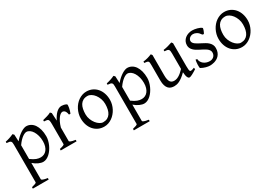

<svg xmlns="http://www.w3.org/2000/svg" viewBox="23 -1293 3331 2352"><g transform="rotate(-30 1688.5 -117.5)"><path d="M424.8 -208Q424.8 -250.5 414.8 -287.1Q404.8 -323.7 388.2 -350.6Q371.6 -377.4 349.6 -392.6Q327.6 -407.7 304.2 -407.7Q295.4 -407.7 281.2 -402.3Q267.1 -397 249 -384.3Q231 -371.6 210.4 -350.3Q189.9 -329.1 168.5 -297.9V-104Q190.4 -87.4 209.2 -76.7Q228 -65.9 244.4 -59.8Q260.7 -53.7 275.4 -51.3Q290 -48.8 303.2 -48.8Q329.6 -48.8 351.8 -59.1Q374 -69.3 390.1 -89.4Q406.2 -109.4 415.5 -139.2Q424.8 -168.9 424.8 -208ZM490.7 -240.2Q490.7 -211.9 483.4 -182.1Q476.1 -152.3 463.4 -124Q450.7 -95.7 433.1 -70.3Q415.5 -44.9 394.8 -26.1Q374 -7.3 351.1 3.7Q328.1 14.6 304.2 14.6Q275.4 14.6 239.3 -1.5Q203.1 -17.6 168.5 -47.9V183.1Q168.5 190.9 186.8 198.7Q205.1 206.5 251 213.4V234.4H26.9V213.4Q59.1 205.6 77.1 198.5Q95.2 191.4 95.2 183.1V-347.2Q95.2 -365.2 93.3 -377Q91.3 -388.7 84.2 -395.8Q77.1 -402.8 63.7 -406Q50.3 -409.2 26.9 -410.2V-429.7Q43.5 -433.1 58.6 -437.3Q73.7 -441.4 87.9 -446Q102.1 -450.7 116 -456.3Q129.9 -461.9 144 -468.8L161.1 -451.7L165.5 -355Q189.9 -384.3 214.6 -405.8Q239.3 -427.2 261.7 -441.2Q284.2 -455.1 303.5 -461.9Q322.8 -468.8 336.9 -468.8Q370.1 -468.8 398.4 -453.1Q426.8 -437.5 447.3 -408Q467.8 -378.4 479.2 -335.9Q490.7 -293.5 490.7 -240.2Z M905.8 -450.7Q910.2 -447.8 909.9 -433.6Q909.7 -419.4 906 -400.9Q902.3 -382.3 896.5 -362.8Q890.6 -343.3 884.8 -330.1H863.8Q860.8 -349.6 855.5 -363.3Q850.1 -377 843 -385Q835.9 -393.1 827.4 -396.7Q818.8 -400.4 809.6 -400.4Q798.8 -400.4 784.4 -391.4Q770 -382.3 754.9 -363Q739.7 -343.8 724.9 -313.7Q710 -283.7 698.2 -242.2V-50.8Q698.2 -43.5 716.6 -35.6Q734.9 -27.8 780.8 -21V0H556.6V-21Q588.9 -28.3 606.9 -35.4Q625 -42.5 625 -50.8V-335Q625 -351.1 624 -362.1Q623 -373 621.6 -379.9Q620.1 -386.7 617.9 -390.6Q615.7 -394.5 613.8 -397Q610.4 -400.4 606.2 -402.6Q602.1 -404.8 595.5 -406.2Q588.9 -407.7 579.6 -408.4Q570.3 -409.2 556.6 -410.2V-429.7Q588.4 -438 618.9 -446.5Q649.4 -455.1 673.8 -468.8L690.9 -451.7L697.3 -340.8Q710.4 -367.7 725.8 -391.1Q741.2 -414.6 758.8 -431.9Q776.4 -449.2 795.7 -459Q814.9 -468.8 835.9 -468.8Q851.6 -468.8 869.6 -464.8Q887.7 -460.9 905.8 -450.7Z M1314 -222.2Q1314 -260.7 1301.3 -295.7Q1288.6 -330.6 1268.6 -357.2Q1248.5 -383.8 1223.1 -399.4Q1197.8 -415 1172.9 -415Q1135.7 -415 1110.4 -400.9Q1085 -386.7 1069.6 -362.1Q1054.2 -337.4 1047.4 -303.7Q1040.5 -270 1040.5 -231Q1040.5 -192.4 1054.2 -157.5Q1067.9 -122.6 1088.6 -96.2Q1109.4 -69.8 1134.3 -54.4Q1159.2 -39.1 1181.6 -39.1Q1216.3 -39.1 1241.2 -52Q1266.1 -64.9 1282.2 -88.9Q1298.3 -112.8 1306.2 -146.5Q1314 -180.2 1314 -222.2ZM1389.6 -236.8Q1389.6 -204.1 1381.3 -172.9Q1373 -141.6 1358.4 -113.8Q1343.8 -85.9 1323.2 -62.3Q1302.7 -38.6 1278.1 -21.5Q1253.4 -4.4 1225.6 5.1Q1197.8 14.6 1168 14.6Q1121.6 14.6 1084.2 -2.9Q1046.9 -20.5 1020.3 -51.3Q993.7 -82 979.2 -124.5Q964.8 -167 964.8 -216.8Q964.8 -249 972.9 -280.3Q981 -311.5 995.4 -339.6Q1009.8 -367.7 1030 -391.4Q1050.3 -415 1075 -432.1Q1099.6 -449.2 1128.2 -459Q1156.7 -468.8 1187 -468.8Q1232.9 -468.8 1270.3 -451.2Q1307.6 -433.6 1334.2 -402.6Q1360.8 -371.6 1375.2 -329.1Q1389.6 -286.6 1389.6 -236.8Z M1853.5 -208Q1853.5 -250.5 1843.5 -287.1Q1833.5 -323.7 1816.9 -350.6Q1800.3 -377.4 1778.3 -392.6Q1756.3 -407.7 1732.9 -407.7Q1724.1 -407.7 1710 -402.3Q1695.8 -397 1677.7 -384.3Q1659.7 -371.6 1639.2 -350.3Q1618.7 -329.1 1597.2 -297.9V-104Q1619.1 -87.4 1637.9 -76.7Q1656.7 -65.9 1673.1 -59.8Q1689.5 -53.7 1704.1 -51.3Q1718.8 -48.8 1731.9 -48.8Q1758.3 -48.8 1780.5 -59.1Q1802.7 -69.3 1818.8 -89.4Q1835 -109.4 1844.2 -139.2Q1853.5 -168.9 1853.5 -208ZM1919.4 -240.2Q1919.4 -211.9 1912.1 -182.1Q1904.8 -152.3 1892.1 -124Q1879.4 -95.7 1861.8 -70.3Q1844.2 -44.9 1823.5 -26.1Q1802.7 -7.3 1779.8 3.7Q1756.8 14.6 1732.9 14.6Q1704.1 14.6 1668 -1.5Q1631.8 -17.6 1597.2 -47.9V183.1Q1597.2 190.9 1615.5 198.7Q1633.8 206.5 1679.7 213.4V234.4H1455.6V213.4Q1487.8 205.6 1505.9 198.5Q1523.9 191.4 1523.9 183.1V-347.2Q1523.9 -365.2 1522 -377Q1520 -388.7 1512.9 -395.8Q1505.9 -402.8 1492.4 -406Q1479 -409.2 1455.6 -410.2V-429.7Q1472.2 -433.1 1487.3 -437.3Q1502.4 -441.4 1516.6 -446Q1530.8 -450.7 1544.7 -456.3Q1558.6 -461.9 1572.8 -468.8L1589.8 -451.7L1594.2 -355Q1618.7 -384.3 1643.3 -405.8Q1668 -427.2 1690.4 -441.2Q1712.9 -455.1 1732.2 -461.9Q1751.5 -468.8 1765.6 -468.8Q1798.8 -468.8 1827.1 -453.1Q1855.5 -437.5 1876 -408Q1896.5 -378.4 1908 -335.9Q1919.4 -293.5 1919.4 -240.2Z M2480.5 -40Q2462.4 -28.3 2445.8 -18.3Q2429.2 -8.3 2415 -1Q2400.9 6.3 2390.1 10.5Q2379.4 14.6 2373.5 14.6Q2356.4 14.6 2345.7 -8.1Q2335 -30.8 2332 -81.1Q2301.8 -50.8 2276.6 -32Q2251.5 -13.2 2230.2 -2.9Q2209 7.3 2191.2 11Q2173.3 14.6 2157.7 14.6Q2134.8 14.6 2113.8 8.3Q2092.8 2 2076.7 -14.9Q2060.5 -31.7 2051 -61Q2041.5 -90.3 2041.5 -136.2V-347.2Q2041.5 -370.6 2040 -383.5Q2038.6 -396.5 2032.5 -403.1Q2026.4 -409.7 2013.7 -412.1Q2001 -414.6 1978.5 -417V-436.5Q1996.1 -438.5 2011.5 -441.4Q2026.9 -444.3 2041.3 -448.2Q2055.7 -452.1 2070.3 -457.3Q2085 -462.4 2101.1 -468.8L2114.7 -449.7V-163.1Q2114.7 -128.9 2119.9 -106Q2125 -83 2134.5 -69.3Q2144 -55.7 2158 -49.8Q2171.9 -43.9 2189.5 -43.9Q2205.1 -43.9 2221.4 -48.6Q2237.8 -53.2 2255.1 -63.2Q2272.5 -73.2 2291.5 -89.1Q2310.5 -105 2332 -127.9V-347.2Q2332 -369.1 2329.8 -382.3Q2327.6 -395.5 2320.3 -402.8Q2313 -410.2 2299.6 -413.1Q2286.1 -416 2263.7 -417V-436.5Q2298.8 -440.9 2331.1 -450.2Q2363.3 -459.5 2390.6 -468.8L2405.3 -449.7V-124Q2405.3 -93.8 2407.5 -74.7Q2409.7 -55.7 2416.5 -50.8Q2422.4 -46.9 2436.5 -49.1Q2450.7 -51.3 2475.6 -62Z M2830.1 -138.2Q2830.1 -103.5 2820.3 -78.9Q2810.5 -54.2 2794.9 -37.1Q2779.3 -20 2760.3 -9.8Q2741.2 0.5 2722.7 5.9Q2704.1 11.2 2687.7 12.9Q2671.4 14.6 2662.1 14.6Q2638.7 14.6 2605.7 5.9Q2572.8 -2.9 2540 -21Q2536.6 -22.5 2535.4 -36.9Q2534.2 -51.3 2534.9 -70.1Q2535.6 -88.9 2537.8 -107.9Q2540 -127 2543.5 -138.2L2564.5 -132.8Q2565.4 -112.3 2575.2 -94.2Q2585 -76.2 2601.3 -63Q2617.7 -49.8 2639.4 -42Q2661.1 -34.2 2686.5 -34.2Q2704.1 -34.2 2718.8 -39.8Q2733.4 -45.4 2744.1 -55.4Q2754.9 -65.4 2760.7 -79.6Q2766.6 -93.8 2766.6 -110.8Q2766.6 -130.4 2756.1 -145.5Q2745.6 -160.6 2728.5 -173.1Q2711.4 -185.5 2689.7 -196.5Q2668 -207.5 2645.5 -219.2Q2625 -229.5 2606 -241.2Q2586.9 -252.9 2572 -267.6Q2557.1 -282.2 2548.1 -300.3Q2539.1 -318.4 2539.1 -341.8Q2539.1 -372.1 2551.3 -395.8Q2563.5 -419.4 2583.7 -435.5Q2604 -451.7 2630.1 -460.2Q2656.2 -468.8 2684.1 -468.8Q2699.2 -468.8 2717.5 -466.1Q2735.8 -463.4 2753.7 -458.5Q2771.5 -453.6 2787.1 -446.8Q2802.7 -439.9 2812.5 -431.2Q2815.4 -428.2 2813.2 -418Q2811 -407.7 2806.4 -395.5Q2801.8 -383.3 2796.4 -372.6Q2791 -361.8 2788.1 -357.9L2769 -361.8Q2745.6 -397 2720.5 -410.9Q2695.3 -424.8 2671.4 -424.8Q2655.3 -424.8 2642.6 -419.4Q2629.9 -414.1 2620.8 -405.5Q2611.8 -397 2607.2 -386.7Q2602.5 -376.5 2602.5 -366.2Q2602.5 -350.6 2611.8 -338.1Q2621.1 -325.7 2636.2 -314.7Q2651.4 -303.7 2670.7 -293.7Q2689.9 -283.7 2710.4 -272.9Q2731.4 -262.2 2752.9 -250Q2774.4 -237.8 2791.5 -221.9Q2808.6 -206.1 2819.3 -185.8Q2830.1 -165.5 2830.1 -138.2Z M3262.7 -222.2Q3262.7 -260.7 3250 -295.7Q3237.3 -330.6 3217.3 -357.2Q3197.3 -383.8 3171.9 -399.4Q3146.5 -415 3121.6 -415Q3084.5 -415 3059.1 -400.9Q3033.7 -386.7 3018.3 -362.1Q3002.9 -337.4 2996.1 -303.7Q2989.3 -270 2989.3 -231Q2989.3 -192.4 3002.9 -157.5Q3016.6 -122.6 3037.4 -96.2Q3058.1 -69.8 3083 -54.4Q3107.9 -39.1 3130.4 -39.1Q3165 -39.1 3189.9 -52Q3214.8 -64.9 3231 -88.9Q3247.1 -112.8 3254.9 -146.5Q3262.7 -180.2 3262.7 -222.2ZM3338.4 -236.8Q3338.4 -204.1 3330.1 -172.9Q3321.8 -141.6 3307.1 -113.8Q3292.5 -85.9 3272 -62.3Q3251.5 -38.6 3226.8 -21.5Q3202.1 -4.4 3174.3 5.1Q3146.5 14.6 3116.7 14.6Q3070.3 14.6 3033 -2.9Q2995.6 -20.5 2969 -51.3Q2942.4 -82 2928 -124.5Q2913.6 -167 2913.6 -216.8Q2913.6 -249 2921.6 -280.3Q2929.7 -311.5 2944.1 -339.6Q2958.5 -367.7 2978.8 -391.4Q2999 -415 3023.7 -432.1Q3048.3 -449.2 3076.9 -459Q3105.5 -468.8 3135.7 -468.8Q3181.6 -468.8 3219 -451.2Q3256.3 -433.6 3283 -402.6Q3309.6 -371.6 3324 -329.1Q3338.4 -286.6 3338.4 -236.8Z"/></g></svg>

Font: Gentium Unicode
Style: Regular
Weight: 400
Version: Version 1.009